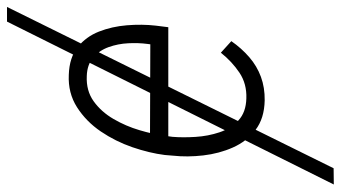

<svg xmlns="http://www.w3.org/2000/svg" viewBox="-270 -522 954 537"><g transform="rotate(-90 206.5 -254.0)"><path d="M455.1 -710.9 3.9 202.6 -41.5 203.1 414.1 -710.9ZM193.8 9.8Q143.1 8.8 111.1 -15.9Q79.1 -40.5 62 -79.1Q44.9 -117.7 39.8 -162.1Q34.7 -206.5 39.1 -246.6L41 -269.5Q46.4 -312.5 62.7 -360.1Q79.1 -407.7 106.9 -448.7Q134.8 -489.7 174.6 -515.1Q214.4 -540.5 265.1 -538.1Q313.5 -536.6 342.8 -513.2Q372.1 -489.7 386.2 -453.6Q400.4 -417.5 403.8 -375.5Q407.2 -333.5 402.8 -294.9L398.4 -259.8H70.8L80.6 -311L350.6 -310.1L351.6 -317.9Q355 -343.3 353.5 -371.8Q352.1 -400.4 342.8 -426.5Q333.5 -452.6 313.7 -469.7Q293.9 -486.8 261.7 -487.8Q220.7 -489.7 191.2 -468.5Q161.6 -447.3 141.6 -412.8Q121.6 -378.4 110.4 -340.3Q99.1 -302.2 94.7 -269.5L91.8 -248Q89.4 -219.2 91.6 -183.8Q93.8 -148.4 104.5 -116.5Q115.2 -84.5 137.9 -63.5Q160.6 -42.5 199.2 -41.5Q240.2 -40 271.2 -60.8Q302.2 -81.5 327.1 -112.8L359.4 -83.5Q339.8 -55.2 314.7 -33.4Q289.6 -11.7 259.5 -0.7Q229.5 10.3 193.8 9.8Z"/></g></svg>

Font: Roboto Condensed Light
Style: Italic
Weight: 300
Italic angle: -12°
Designer: Christian Robertson
Foundry: Google
Version: Version 3.0; 2020